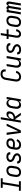

<svg xmlns="http://www.w3.org/2000/svg" viewBox="3104 -3888 791 7040"><g transform="rotate(-90 3500.0 -367.5)"><path d="M376 0H26L25 -70H166L265 -665H134L133 -735H483L484 -665H343L244 -70H375Z M703 8Q674 8 646.5 2Q619 -4 596.5 -19Q574 -34 559 -56.5Q544 -79 537.5 -106Q531 -133 531 -161.5Q531 -190 536 -219L556 -339Q560 -364 568 -389Q576 -414 591 -436.5Q606 -459 626 -477.5Q646 -496 670 -507.5Q694 -519 719.5 -523.5Q745 -528 770 -528Q799 -528 826.5 -522Q854 -516 876.5 -501Q899 -486 914.5 -463.5Q930 -441 936.5 -414Q943 -387 942.5 -358.5Q942 -330 938 -301L918 -181Q914 -156 905.5 -131Q897 -106 882.5 -83.5Q868 -61 848 -42.5Q828 -24 804 -12.5Q780 -1 754 3.5Q728 8 703 8ZM704 -62Q720 -62 737 -65.5Q754 -69 769.5 -77.5Q785 -86 797.5 -99Q810 -112 819 -127.5Q828 -143 833 -159.5Q838 -176 840 -192L860 -312Q863 -330 864 -347.5Q865 -365 862.5 -381.5Q860 -398 852.5 -413Q845 -428 832.5 -438.5Q820 -449 804 -453.5Q788 -458 770 -458Q754 -458 736.5 -454.5Q719 -451 704 -442.5Q689 -434 676 -421Q663 -408 654 -392.5Q645 -377 640.5 -360.5Q636 -344 633 -328L613 -208Q610 -190 609 -172.5Q608 -155 611 -138.5Q614 -122 621.5 -107Q629 -92 641 -81.5Q653 -71 669.5 -66.5Q686 -62 704 -62Z M1199 8Q1177 8 1155.5 5.5Q1134 3 1113.5 -3Q1093 -9 1075 -20Q1057 -31 1044.5 -47.5Q1032 -64 1027.5 -85Q1023 -106 1027 -128L1028 -135H1106V-132Q1103 -114 1111.5 -98.5Q1120 -83 1135.5 -75Q1151 -67 1169 -64.5Q1187 -62 1206 -62Q1223 -62 1241 -64.5Q1259 -67 1275.5 -74.5Q1292 -82 1306 -96.5Q1320 -111 1323 -128Q1326 -146 1318.5 -161.5Q1311 -177 1299 -188Q1287 -199 1271.5 -205.5Q1256 -212 1240.5 -218Q1225 -224 1209.5 -230Q1194 -236 1179 -243.5Q1164 -251 1150.5 -260.5Q1137 -270 1125.5 -281.5Q1114 -293 1105 -306.5Q1096 -320 1090 -335.5Q1084 -351 1081.5 -368Q1079 -385 1082 -403Q1086 -423 1095.5 -442Q1105 -461 1120.5 -476Q1136 -491 1154.5 -501.5Q1173 -512 1193 -518Q1213 -524 1233.5 -526Q1254 -528 1274 -528Q1295 -528 1316.5 -525.5Q1338 -523 1357.5 -516.5Q1377 -510 1394.5 -499Q1412 -488 1423 -471.5Q1434 -455 1438 -434Q1442 -413 1439 -392L1437 -385H1359L1360 -388Q1363 -406 1355.5 -421Q1348 -436 1334 -444Q1320 -452 1303 -455Q1286 -458 1268 -458Q1252 -458 1235 -455.5Q1218 -453 1202 -445Q1186 -437 1173.5 -423Q1161 -409 1159 -392Q1156 -374 1162.5 -358.5Q1169 -343 1181.5 -332Q1194 -321 1209.5 -314.5Q1225 -308 1241 -302.5Q1257 -297 1272.5 -290.5Q1288 -284 1302.5 -276.5Q1317 -269 1330.5 -259.5Q1344 -250 1355.5 -238.5Q1367 -227 1376.5 -213.5Q1386 -200 1392 -184.5Q1398 -169 1400 -152Q1402 -135 1399 -117Q1396 -97 1385 -77.5Q1374 -58 1358 -43Q1342 -28 1322.5 -18Q1303 -8 1282.5 -2Q1262 4 1241 6Q1220 8 1199 8Z M1710 8Q1681 8 1652.5 2Q1624 -4 1601 -18Q1578 -32 1561.5 -54.5Q1545 -77 1537.5 -104Q1530 -131 1530.5 -160.5Q1531 -190 1536 -219L1556 -339Q1560 -364 1568 -389Q1576 -414 1591 -436.5Q1606 -459 1626 -477.5Q1646 -496 1670 -507.5Q1694 -519 1719.5 -523.5Q1745 -528 1770 -528Q1795 -528 1819.5 -524.5Q1844 -521 1866 -511.5Q1888 -502 1905.5 -486Q1923 -470 1933 -448.5Q1943 -427 1947 -402.5Q1951 -378 1947 -353Q1944 -333 1934 -313Q1924 -293 1909 -276.5Q1894 -260 1875 -248.5Q1856 -237 1835.5 -230Q1815 -223 1794 -220.5Q1773 -218 1752 -218Q1718 -218 1683 -219.5Q1648 -221 1616 -227L1613 -208Q1610 -190 1609.5 -171.5Q1609 -153 1612.5 -136Q1616 -119 1626 -104.5Q1636 -90 1649.5 -80Q1663 -70 1680.5 -66Q1698 -62 1717 -62Q1737 -62 1758.5 -68Q1780 -74 1798 -87.5Q1816 -101 1830 -119.5Q1844 -138 1852 -158L1918 -130Q1905 -100 1883.5 -73Q1862 -46 1834 -27Q1806 -8 1774 0Q1742 8 1710 8ZM1763 -285Q1780 -285 1797.5 -289.5Q1815 -294 1830.5 -304Q1846 -314 1856.5 -330Q1867 -346 1870 -363Q1873 -384 1867 -403.5Q1861 -423 1846 -435.5Q1831 -448 1811 -453Q1791 -458 1770 -458Q1754 -458 1736.5 -454.5Q1719 -451 1704 -442.5Q1689 -434 1676 -421Q1663 -408 1654 -392.5Q1645 -377 1640.5 -360.5Q1636 -344 1633 -328L1628 -297Q1643 -294 1660.5 -292.5Q1678 -291 1695.5 -290.5Q1713 -290 1729.5 -287.5Q1746 -285 1763 -285Z M2149 0 2074 -520H2157L2199 -173Q2202 -153 2204 -132Q2206 -111 2209 -90Q2218 -111 2227 -132Q2236 -153 2245 -173L2403 -520H2486L2239 0Z M2524 0 2645 -735H2723L2666 -391Q2679 -417 2695 -442Q2711 -467 2733 -487Q2755 -507 2782.5 -517.5Q2810 -528 2837 -528Q2863 -528 2886.5 -518Q2910 -508 2922.5 -487.5Q2935 -467 2936.5 -441Q2938 -415 2934 -389Q2929 -356 2913 -323.5Q2897 -291 2870 -267Q2843 -243 2810.5 -228.5Q2778 -214 2744 -206L2887 0H2796L2655 -202Q2650 -204 2645.5 -205.5Q2641 -207 2636 -209L2602 0ZM2692 -267Q2709 -267 2726.5 -271Q2744 -275 2761 -280.5Q2778 -286 2794.5 -296Q2811 -306 2824 -319.5Q2837 -333 2844 -349.5Q2851 -366 2854 -384Q2856 -397 2856 -410.5Q2856 -424 2850 -435Q2844 -446 2832 -452Q2820 -458 2807 -458Q2786 -458 2765 -450.5Q2744 -443 2727 -428.5Q2710 -414 2697 -395.5Q2684 -377 2675 -357.5Q2666 -338 2659.5 -317.5Q2653 -297 2648 -276Q2659 -271 2670 -269Q2681 -267 2692 -267Z M3169 8Q3142 8 3117.5 0.5Q3093 -7 3075 -24Q3057 -41 3046.5 -64.5Q3036 -88 3032.5 -113.5Q3029 -139 3030.5 -166Q3032 -193 3036 -219L3056 -339Q3060 -362 3066 -384.5Q3072 -407 3083 -428.5Q3094 -450 3110 -469Q3126 -488 3146 -502Q3166 -516 3189 -522Q3212 -528 3235 -528Q3260 -528 3284 -521Q3308 -514 3326 -498.5Q3344 -483 3355 -461.5Q3366 -440 3369 -415L3387 -520H3466L3380 0H3301L3314 -80Q3303 -60 3287.5 -43Q3272 -26 3252.5 -14Q3233 -2 3211.5 3Q3190 8 3169 8ZM3200 -62Q3223 -62 3247.5 -70Q3272 -78 3289.5 -95.5Q3307 -113 3317 -136.5Q3327 -160 3331 -183L3351 -303Q3354 -321 3355.5 -339Q3357 -357 3354.5 -374Q3352 -391 3346 -407Q3340 -423 3328.5 -435Q3317 -447 3300.5 -452.5Q3284 -458 3266 -458Q3250 -458 3233 -454.5Q3216 -451 3201 -442Q3186 -433 3174 -420Q3162 -407 3153.5 -391.5Q3145 -376 3140.5 -360Q3136 -344 3133 -328L3113 -208Q3110 -191 3109 -173.5Q3108 -156 3110.5 -139.5Q3113 -123 3120 -108Q3127 -93 3139 -82.5Q3151 -72 3167 -67Q3183 -62 3200 -62Z M4206 8Q4177 8 4149.5 2.5Q4122 -3 4099.5 -17.5Q4077 -32 4061 -53.5Q4045 -75 4037.5 -101.5Q4030 -128 4030 -156.5Q4030 -185 4035 -214L4092 -559Q4096 -584 4104.5 -608.5Q4113 -633 4127.5 -655Q4142 -677 4162.5 -694.5Q4183 -712 4206.5 -723Q4230 -734 4255.5 -738.5Q4281 -743 4306 -743Q4331 -743 4355 -739Q4379 -735 4400.5 -725Q4422 -715 4439 -698.5Q4456 -682 4465 -660.5Q4474 -639 4476.5 -614.5Q4479 -590 4475 -564L4474 -555H4396L4397 -561Q4400 -584 4396.5 -606Q4393 -628 4379 -644Q4365 -660 4343.5 -666.5Q4322 -673 4299 -673Q4276 -673 4251.5 -664Q4227 -655 4209.5 -636.5Q4192 -618 4182.5 -595Q4173 -572 4169 -548L4112 -203Q4109 -185 4108.5 -167.5Q4108 -150 4112 -133.5Q4116 -117 4124.5 -103Q4133 -89 4147 -79.5Q4161 -70 4178 -66Q4195 -62 4212 -62Q4236 -62 4260 -70.5Q4284 -79 4302.5 -96.5Q4321 -114 4333 -136.5Q4345 -159 4351 -182L4424 -165Q4414 -130 4394 -96.5Q4374 -63 4344.5 -38.5Q4315 -14 4278.5 -3Q4242 8 4206 8Z M4673 8Q4646 8 4622 0Q4598 -8 4580.5 -25Q4563 -42 4553 -65.5Q4543 -89 4540 -114.5Q4537 -140 4538.5 -166.5Q4540 -193 4544 -219L4594 -520H4673L4621 -208Q4618 -191 4617 -174Q4616 -157 4618 -140.5Q4620 -124 4626.5 -109Q4633 -94 4644.5 -83Q4656 -72 4671.5 -67Q4687 -62 4704 -62Q4727 -62 4750.5 -70.5Q4774 -79 4791.5 -97Q4809 -115 4818 -137.5Q4827 -160 4831 -183L4887 -520H4966L4880 0H4801L4814 -78Q4803 -59 4788 -42.5Q4773 -26 4754.5 -14Q4736 -2 4714.5 3Q4693 8 4673 8Z M5199 8Q5177 8 5155.5 5.5Q5134 3 5113.5 -3Q5093 -9 5075 -20Q5057 -31 5044.5 -47.5Q5032 -64 5027.5 -85Q5023 -106 5027 -128L5028 -135H5106V-132Q5103 -114 5111.5 -98.5Q5120 -83 5135.5 -75Q5151 -67 5169 -64.5Q5187 -62 5206 -62Q5223 -62 5241 -64.5Q5259 -67 5275.5 -74.5Q5292 -82 5306 -96.5Q5320 -111 5323 -128Q5326 -146 5318.5 -161.5Q5311 -177 5299 -188Q5287 -199 5271.5 -205.5Q5256 -212 5240.5 -218Q5225 -224 5209.5 -230Q5194 -236 5179 -243.5Q5164 -251 5150.5 -260.5Q5137 -270 5125.5 -281.5Q5114 -293 5105 -306.5Q5096 -320 5090 -335.5Q5084 -351 5081.5 -368Q5079 -385 5082 -403Q5086 -423 5095.5 -442Q5105 -461 5120.5 -476Q5136 -491 5154.5 -501.5Q5173 -512 5193 -518Q5213 -524 5233.5 -526Q5254 -528 5274 -528Q5295 -528 5316.5 -525.5Q5338 -523 5357.5 -516.5Q5377 -510 5394.5 -499Q5412 -488 5423 -471.5Q5434 -455 5438 -434Q5442 -413 5439 -392L5437 -385H5359L5360 -388Q5363 -406 5355.5 -421Q5348 -436 5334 -444Q5320 -452 5303 -455Q5286 -458 5268 -458Q5252 -458 5235 -455.5Q5218 -453 5202 -445Q5186 -437 5173.5 -423Q5161 -409 5159 -392Q5156 -374 5162.5 -358.5Q5169 -343 5181.5 -332Q5194 -321 5209.5 -314.5Q5225 -308 5241 -302.5Q5257 -297 5272.5 -290.5Q5288 -284 5302.5 -276.5Q5317 -269 5330.5 -259.5Q5344 -250 5355.5 -238.5Q5367 -227 5376.5 -213.5Q5386 -200 5392 -184.5Q5398 -169 5400 -152Q5402 -135 5399 -117Q5396 -97 5385 -77.5Q5374 -58 5358 -43Q5342 -28 5322.5 -18Q5303 -8 5282.5 -2Q5262 4 5241 6Q5220 8 5199 8Z M5774 8Q5750 8 5726.5 2Q5703 -4 5685 -18Q5667 -32 5656 -52.5Q5645 -73 5640 -96Q5635 -119 5636.5 -143.5Q5638 -168 5642 -193L5684 -450H5594V-520H5696L5731 -735H5809L5774 -520H5944V-450H5762L5718 -181Q5716 -168 5715 -154Q5714 -140 5715.5 -127Q5717 -114 5721.5 -102Q5726 -90 5734 -80.5Q5742 -71 5754.5 -66.5Q5767 -62 5780 -62Q5793 -62 5806.5 -67Q5820 -72 5830.5 -81.5Q5841 -91 5848.5 -102.5Q5856 -114 5861.5 -126.5Q5867 -139 5871 -151.5Q5875 -164 5878 -177L5952 -165Q5948 -144 5940.5 -123Q5933 -102 5921.5 -82Q5910 -62 5894 -45Q5878 -28 5858.5 -15.5Q5839 -3 5817.5 2.5Q5796 8 5774 8Z M6203 8Q6174 8 6146.5 2Q6119 -4 6096.5 -19Q6074 -34 6059 -56.5Q6044 -79 6037.5 -106Q6031 -133 6031 -161.5Q6031 -190 6036 -219L6056 -339Q6060 -364 6068 -389Q6076 -414 6091 -436.5Q6106 -459 6126 -477.5Q6146 -496 6170 -507.5Q6194 -519 6219.5 -523.5Q6245 -528 6270 -528Q6299 -528 6326.5 -522Q6354 -516 6376.5 -501Q6399 -486 6414.5 -463.5Q6430 -441 6436.5 -414Q6443 -387 6442.5 -358.5Q6442 -330 6438 -301L6418 -181Q6414 -156 6405.5 -131Q6397 -106 6382.5 -83.5Q6368 -61 6348 -42.5Q6328 -24 6304 -12.5Q6280 -1 6254 3.5Q6228 8 6203 8ZM6204 -62Q6220 -62 6237 -65.5Q6254 -69 6269.5 -77.5Q6285 -86 6297.5 -99Q6310 -112 6319 -127.5Q6328 -143 6333 -159.5Q6338 -176 6340 -192L6360 -312Q6363 -330 6364 -347.5Q6365 -365 6362.5 -381.5Q6360 -398 6352.5 -413Q6345 -428 6332.5 -438.5Q6320 -449 6304 -453.5Q6288 -458 6270 -458Q6254 -458 6236.5 -454.5Q6219 -451 6204 -442.5Q6189 -434 6176 -421Q6163 -408 6154 -392.5Q6145 -377 6140.5 -360.5Q6136 -344 6133 -328L6113 -208Q6110 -190 6109 -172.5Q6108 -155 6111 -138.5Q6114 -122 6121.5 -107Q6129 -92 6141 -81.5Q6153 -71 6169.5 -66.5Q6186 -62 6204 -62Z M6492 0 6578 -520H6657L6650 -476Q6656 -487 6665 -497Q6674 -507 6684 -514Q6694 -521 6706.5 -524.5Q6719 -528 6731 -528Q6746 -528 6759 -522.5Q6772 -517 6781 -506.5Q6790 -496 6794.5 -482Q6799 -468 6801 -454Q6806 -468 6815.5 -481.5Q6825 -495 6836.5 -506Q6848 -517 6863 -522.5Q6878 -528 6893 -528Q6909 -528 6922.5 -522Q6936 -516 6944.5 -504.5Q6953 -493 6958 -478.5Q6963 -464 6964 -449Q6965 -434 6963.5 -418.5Q6962 -403 6960 -387L6896 0H6817L6883 -400Q6885 -410 6885 -420Q6885 -430 6881.5 -438.5Q6878 -447 6870 -452.5Q6862 -458 6852 -458Q6839 -458 6827.5 -448Q6816 -438 6810 -425.5Q6804 -413 6800.5 -400Q6797 -387 6795 -374L6733 0H6655L6721 -400Q6723 -410 6722.5 -420Q6722 -430 6718.5 -438.5Q6715 -447 6707.5 -452.5Q6700 -458 6690 -458Q6677 -458 6665.5 -448Q6654 -438 6647.5 -425.5Q6641 -413 6638 -400Q6635 -387 6633 -374L6571 0Z"/></g></svg>

Font: Iosevka Custom
Style: Italic
Weight: 400
Italic angle: -9°
Monospace: yes
Designer: Belleve Invis
Foundry: Belleve Invis
Version: Version 30.3.3; ttfautohint (v1.8.3)